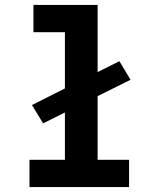

<svg xmlns="http://www.w3.org/2000/svg" viewBox="-20 -755 640 775"><path d="M99 0V-110H242V-301L154 -257L109 -331L242 -398V-625H115V-735H374V-464L462 -508L507 -433L374 -367V-110H501V0Z"/></svg>

Font: Iosevka HT Extrabold Extended
Style: Regular
Weight: 800
Width: 7
Monospace: yes
Designer: Belleve Invis
Foundry: Belleve Invis
Version: Version 32.3.0; ttfautohint (v1.8.4)